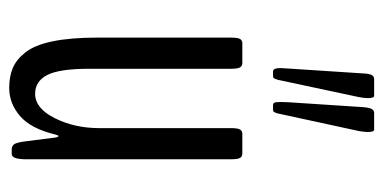

<svg xmlns="http://www.w3.org/2000/svg" viewBox="-224 -588 817 409"><g transform="rotate(90 184.5 -383.5)"><path d="M204.1 -556.6Q200.2 -556.6 198.7 -559.8Q197.3 -563 197.3 -572.3Q197.3 -582.5 197.8 -589.4L208 -745.1Q209 -760.7 211.9 -766.4Q214.8 -772 220.7 -772H256.3Q261.2 -772 261.2 -758.3Q261.2 -752 259.3 -740.2L223.6 -575.7Q220.7 -559.1 216.8 -557.1Q215.8 -556.6 214.4 -556.6ZM132.3 -556.6Q125 -556.6 125 -572.3Q125 -575.7 126 -589.4L136.2 -745.1Q136.7 -760.7 139.6 -766.4Q142.6 -772 148.4 -772H184.1Q189 -772 189 -758.3Q189 -752 187 -740.2L151.9 -575.7Q148.9 -559.1 145 -557.1Q143.6 -556.6 142.1 -556.6ZM167.5 5.4Q143.1 5.4 125 -2.2Q106.9 -9.8 91.6 -29.1Q76.2 -48.3 68.1 -86.7Q60.1 -125 60.1 -182.1V-466.8Q60.1 -481.4 63 -486.3Q65.9 -491.2 71.8 -491.2H114.3Q120.6 -491.2 123.5 -486.3Q126.5 -481.4 126.5 -466.8V-164.6Q126.5 -101.1 139.9 -75.4Q153.3 -49.8 179.7 -49.8Q210.9 -49.8 231.9 -92Q252.9 -134.3 252.9 -186V-466.8Q252.9 -481.4 255.9 -486.3Q258.8 -491.2 265.1 -491.2H307.1Q313.5 -491.2 316.4 -486.3Q319.3 -481.4 319.3 -466.8V-30.8Q319.3 0 308.1 0H298.3Q291.5 0 287.8 -4.4Q284.2 -8.8 281.7 -24.4L272.9 -93.3Q272 -99.6 269.5 -99.6Q268.6 -99.6 266.6 -92.8Q253.9 -40.5 227.1 -17.6Q200.2 5.4 167.5 5.4Z"/></g></svg>

Font: BenchNine
Style: Regular
Weight: 400
Designer: Vernon Adams
Foundry: Vernon Adams
Version: Version 1 ; ttfautohint (v0.92.18-e454-dirty) -l 8 -r 50 -G 